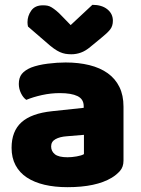

<svg xmlns="http://www.w3.org/2000/svg" viewBox="-20 -760 584 796"><path d="M328 -121V-201L256 -195Q228 -193 210 -183Q192 -173 192 -153Q192 -133 207.5 -120.5Q223 -108 260 -108Q277 -108 297.5 -111.5Q318 -115 328 -121ZM492 -318V-94Q492 -68 477.5 -51.5Q463 -35 443 -23Q378 16 260 16Q207 16 164.5 6Q122 -4 91.5 -24Q61 -44 44.5 -75Q28 -106 28 -147Q28 -216 69 -253Q110 -290 196 -299L327 -313V-320Q327 -349 301.5 -361.5Q276 -374 228 -374Q191 -374 154.5 -366Q118 -358 89 -346Q76 -355 67 -373.5Q58 -392 58 -412Q58 -438 70.5 -453.5Q83 -469 109 -480Q138 -491 177.5 -496Q217 -501 252 -501Q306 -501 350.5 -490Q395 -479 426.5 -456.5Q458 -434 475 -399.5Q492 -365 492 -318ZM273 -656 363 -740Q402 -740 425 -721.5Q448 -703 448 -674Q448 -652 436.5 -637.5Q425 -623 400 -603L355 -566Q335 -549 315.5 -542Q296 -535 276 -535Q262 -535 251 -537Q240 -539 228.5 -544Q217 -549 203 -559Q189 -569 170 -586L96 -650Q95 -655 94.5 -659Q94 -663 94 -668Q94 -694 109.5 -716Q125 -738 158 -738Q168 -738 176.5 -736.5Q185 -735 194 -729.5Q203 -724 214 -715Q225 -706 239 -691Z"/></svg>

Font: Baloo 2 Latin ExtraBold
Style: Regular
Weight: 400
Designer: Sarang Kulkarni and Ek Type
Foundry: Ek Type
Version: Version 1.001